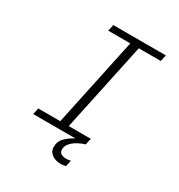

<svg xmlns="http://www.w3.org/2000/svg" viewBox="-194 -797 1020 1095"><g transform="rotate(30 316.0 -250.0)"><path d="M90 0 99 -42H244L368 -626H223L232 -668H578L569 -626H424L300 -42H445L436 0Q414 6 390 19Q366 32 349.5 50.5Q333 69 333 92Q333 112 347.5 119.5Q362 127 384 127Q388 127 396 125.5Q404 124 409 123L401 163Q391 166 383.5 167Q376 168 369 168Q347 168 328 161Q309 154 297 139.5Q285 125 285 103Q285 66 310.5 41Q336 16 368 0Z"/></g></svg>

Font: Atkinson Hyperlegible Mono ExtraLight
Style: Italic
Weight: 200
Italic angle: -12°
Monospace: yes
Designer: Elliott Scott, Megan Eiswerth, Linus Boman, Theodore Petrosky, Letters from Sweden
Foundry: Applied Design Works, Letters from Sweden
Version: Version 2.001